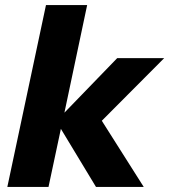

<svg xmlns="http://www.w3.org/2000/svg" viewBox="-20 -740 670 760"><path d="M9 0 162 -720H325L235 -294L444 -510H630L383 -262L549 0H360L221 -230L172 0Z"/></svg>

Font: Wix Madefor Text ExtraBold
Style: Italic
Weight: 800
Italic angle: -12°
Designer: Dalton Maag Ltd
Foundry: Dalton Maag Ltd
Version: Version 3.100